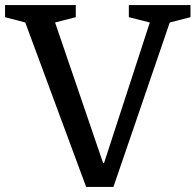

<svg xmlns="http://www.w3.org/2000/svg" viewBox="-31 -740 774 760"><path d="M187 -651 377 -95H381L562 -651L479 -672V-720H723V-672L641 -651L418 0H310L69 -651L-11 -672V-720H269V-672Z"/></svg>

Font: Domine Medium
Style: Regular
Weight: 500
Designer: Pablo Impallari, Rodrigo Fuenzalida, Brenda Gallo
Foundry: Pablo Impallari, Rodrigo Fuenzalida, Brenda Gallo
Version: Version 2.000